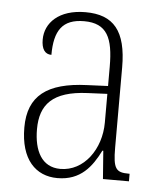

<svg xmlns="http://www.w3.org/2000/svg" viewBox="-45 -583 536 633"><g transform="rotate(5 223.0 -266.5)"><path d="M168 10C245 10 281 -39 308 -93H311L318 0H404V-25H401C359 -25 349 -36 349 -107V-372C349 -493 306 -543 213 -543C125 -543 80 -496 80 -441C80 -410 91 -393 113 -393C113 -473 139 -513 211 -513C287 -513 308 -466 308 -371V-307L239 -304C107 -299 45 -252 45 -147C45 -41 96 10 168 10ZM175 -21C113 -21 87 -74 87 -145C87 -226 127 -273 243 -278L308 -281V-186C308 -98 253 -21 175 -21Z"/></g></svg>

Font: Noto Serif Hebrew Condensed ExtraLight
Style: Regular
Weight: 200
Width: 3
Designer: Monotype Design Team
Foundry: Monotype Imaging Inc.
Version: Version 2.004